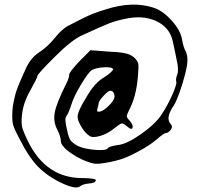

<svg xmlns="http://www.w3.org/2000/svg" viewBox="-20 -625 878 844"><path d="M343.5 -544.2C337.3 -540.7 325.7 -534.8 308.5 -526.4C291.4 -518 280.2 -512.3 274.9 -509.2C269.6 -506.1 261.9 -500.2 251.8 -491.4C241.7 -482.6 231.8 -472.1 222.1 -459.7C201 -433.3 177.7 -411.8 152.2 -395.1C129.3 -380.1 110.8 -358.6 96.7 -330.4C94.1 -324.3 89.9 -315.1 84.2 -302.7C78.5 -290.4 74.1 -280.5 71 -273C67.9 -265.5 63.9 -255.9 59.1 -244C54.3 -232.1 50.6 -221.3 47.9 -211.7C45.3 -202 42.6 -190.8 40 -178C37.4 -165.3 35.6 -152.8 34.7 -140.4C33 -111.4 33.8 -90.3 37.4 -77.1C40.9 -63.9 51.9 -40.2 70.3 -5.9C95 42.5 120.5 80.4 146.9 107.6C175.9 136.7 211.1 160.9 252.4 180.2C293.8 199.5 320.6 204 332.9 193.4C340.8 187.3 353.6 183.3 371.2 181.5C389.7 180.7 399.8 175.8 401.5 167C401.5 161.7 383.5 158.6 347.4 157.8C237.5 159.6 155.7 105 102 -5.9C88 -34.9 79.6 -55.8 76.9 -68.5C74.3 -81.3 74.3 -99.1 76.9 -121.9C80.5 -156.2 92.8 -191.9 113.9 -228.8C134.2 -264.9 144.3 -285.6 144.3 -290.8C144.3 -296.1 169.3 -323.9 219.5 -374C270.5 -425 311.4 -457.1 342.1 -470.3C399.3 -496.7 438 -513.8 458.2 -521.7C478.5 -529.7 501.4 -536.3 526.9 -541.5C580.5 -553.9 627.1 -550.7 666.7 -532.3C706.3 -513.9 730.5 -484.4 739.3 -443.9C748.1 -404.3 753.8 -377 756.5 -362.1C763.5 -333.1 764.4 -311.5 759.1 -297.4C753.8 -283.4 752.5 -272.8 755.1 -265.7C756.9 -258.7 751.2 -240 738 -209.7C724.8 -179.3 709 -150.1 690.5 -121.9C672.9 -94.6 643 -66 600.8 -36.2C558.6 -6.3 524.3 10 497.9 12.6C473.2 16.2 458.7 20.6 454.3 25.8C449.9 33.8 431.4 36.4 398.9 33.8C366.3 31.1 340.8 25.4 322.3 16.6C306.5 7.8 295.7 -0.5 290 -8.5C284.3 -16.4 279.3 -31.3 274.9 -53.3C266.1 -86.8 265.2 -107.4 272.2 -115.3C278.4 -123.3 285.4 -139.6 293.3 -164.2C300.4 -187.9 314.9 -218.1 336.9 -254.6C358.9 -291.1 374.7 -312 384.4 -317.3C397.6 -324.3 415.8 -328.3 439.1 -329.2C462.4 -330 475 -327.4 476.8 -321.3C477.6 -318.6 474.3 -313.8 466.9 -306.8C459.4 -299.7 449.9 -292.7 438.5 -285.6C410.3 -269.8 383.9 -240.3 359.3 -197.2C333.8 -155.9 321.1 -127.3 321.1 -111.5C321.1 -100.9 326.5 -86.4 337.5 -67.9C348.5 -49.5 360.1 -36.3 372.5 -28.3C381.3 -21.3 396.7 -20.9 418.7 -27C440.7 -33.2 460.9 -43.7 479.4 -58.7C497 -72.7 508.4 -80.5 513.7 -81.8C519 -83.1 525.6 -80.2 533.5 -73.2C544.9 -63.5 552.4 -58.7 555.9 -58.7C558.6 -58.7 560.3 -59.5 561.2 -61.3C566.5 -69.3 562.1 -81.1 548 -97C540.9 -104 537.4 -109.7 537.4 -114.1C537.4 -118.5 540.5 -126.9 546.7 -139.2C568.7 -180.5 581.9 -231.1 586.3 -290.9C588.9 -318.2 589.4 -336.3 587.6 -345.1C585.8 -353.8 579.7 -363.1 569.1 -372.8C563 -378 556.1 -382.2 548.7 -385.3C541.2 -388.4 531.1 -391 518.3 -393.2C505.6 -395.4 486.9 -396.9 462.3 -397.8L377.8 -404.4L330.3 -356.9C299.5 -324.4 284.1 -304.1 284.1 -296.2C284.1 -286.5 279.7 -273.3 270.9 -256.6C242.8 -200.3 226 -158.5 220.8 -131.3C215.5 -103.9 219.5 -78 232.6 -53.4C242.3 -34 247.2 -18.2 247.2 -5.9C247.2 9.9 263.5 28.9 296 50.9C328.5 72.9 361.5 87.4 394.9 94.4C408.1 96.2 431 93.8 463.6 87.2C496.1 80.6 523 72.5 544.1 62.8C596.8 38.1 636.9 14.4 664.2 -8.5C688.7 -29.6 703.7 -40.2 709 -40.2C713.4 -40.2 718.2 -42.3 723.5 -46.8C728.8 -51.1 732.5 -56.2 734.7 -61.9C736.9 -67.6 735.8 -73.1 731.4 -78.4C713.9 -96 717.8 -123.2 743.3 -160.2C750.4 -170.8 758.7 -189.5 768.4 -216.3C778.1 -243.1 786.4 -270.4 793.5 -298.1C800.5 -325.8 804 -346.7 804 -360.8C804 -375.7 801.4 -388.9 796.1 -400.4C790 -410 784.7 -426.7 780.3 -450.5C776.7 -476 762.3 -503.3 736.7 -532.3C711.2 -561.3 684.8 -580.7 657.6 -590.4C595.1 -611.5 524.3 -609.3 445.1 -583.8C406.4 -572.3 372.5 -559.1 343.5 -544.2ZM446.4 -149.7C435 -140 424.9 -134.7 416.1 -133.9C407.3 -133 404.6 -137.4 408.1 -147.1C411.7 -158.5 413.4 -166 413.4 -169.5C413.4 -176.5 420.5 -187.7 434.6 -203.1C448.6 -218.5 458.7 -226.2 464.9 -226.2C473.7 -226.2 479.4 -220.9 482.1 -210.4C488.2 -195.4 476.3 -175.2 446.4 -149.7Z"/></svg>

Font: Beth Ellen
Style: Regular
Weight: 400
Version: Version 1.015;Fontself Maker 2.1.2